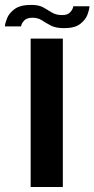

<svg xmlns="http://www.w3.org/2000/svg" viewBox="-58 -744 376 764"><path d="M64 0V-590.5H192V0ZM197 -632Q164 -632 144.5 -642.2Q125 -652.5 109 -663Q93 -673.5 71.5 -673.5Q47.5 -673.5 37 -661Q26.5 -648.5 26 -639H-38.5Q-38 -651 -30 -671.2Q-22 -691.5 0.2 -708Q22.5 -724.5 66 -724.5Q97 -724.5 115 -714.2Q133 -704 149 -694Q165 -684 190 -684Q212 -684 222.5 -696.5Q233 -709 233.5 -719H298Q298 -707.5 290.5 -686.8Q283 -666 261.5 -649Q240 -632 197 -632Z"/></svg>

Font: Anybody ExtraExpanded Medium
Style: Regular
Weight: 500
Width: 8
Designer: Tyler Finck
Foundry: Etcetera Type Company
Version: Version 1.010; ttfautohint (v1.8.3) -l 8 -r 50 -G 200 -x 14 